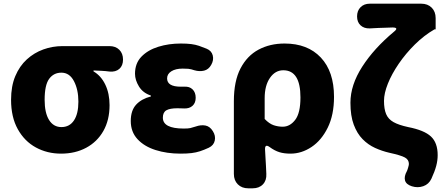

<svg xmlns="http://www.w3.org/2000/svg" viewBox="-20 -819 2413 1041"><path d="M311 14Q236 14 174.5 -19.5Q113 -53 76.5 -118.5Q40 -184 40 -278Q40 -352 63 -406.5Q86 -461 125.5 -497Q165 -533 215 -551Q265 -569 319 -569H574Q607 -569 627 -549Q647 -529 647 -496Q647 -463 627 -445.5Q607 -428 574 -431Q561 -433 552.5 -433.5Q544 -434 530.5 -435Q517 -436 487 -437V-432Q528 -408 551 -360Q574 -312 574 -249Q574 -168 540.5 -109Q507 -50 447.5 -18Q388 14 311 14ZM313 -130Q357 -130 381 -166Q405 -202 405 -268Q405 -333 381 -379Q357 -425 313 -425Q271 -425 246.5 -391.5Q222 -358 222 -278Q222 -207 246 -168.5Q270 -130 313 -130Z M958 14Q885 14 823.5 -5.5Q762 -25 725.5 -64.5Q689 -104 689 -163Q689 -220 718 -251.5Q747 -283 798 -296V-301Q755 -315 733.5 -350Q712 -385 712 -419Q712 -476 747 -512Q782 -548 838.5 -565.5Q895 -583 960 -583Q994 -583 1017 -580Q1040 -577 1059 -570.5Q1078 -564 1100 -555Q1127 -544 1133.5 -518.5Q1140 -493 1125 -467Q1111 -442 1086.5 -436Q1062 -430 1034 -438Q1024 -441 1017.5 -443Q1011 -445 1001 -446Q991 -447 970 -447Q932 -447 909 -432.5Q886 -418 886 -394Q886 -349 960 -349Q967 -349 972.5 -349Q978 -349 979 -349Q1007 -351 1024 -334.5Q1041 -318 1041 -289Q1041 -261 1024 -245.5Q1007 -230 979 -231Q976 -231 963 -231.5Q950 -232 942 -232Q901 -232 882 -221Q863 -210 863 -181Q863 -122 976 -122Q1000 -122 1011.5 -124.5Q1023 -127 1041 -133Q1069 -143 1093.5 -138.5Q1118 -134 1134 -108Q1150 -83 1144.5 -57Q1139 -31 1112 -18Q1086 -6 1064.5 1Q1043 8 1018.5 11Q994 14 958 14Z M1326 202Q1291 202 1269.5 180.5Q1248 159 1248 124V-270Q1248 -379 1284 -448Q1320 -517 1382 -550Q1444 -583 1523 -583Q1648 -583 1719.5 -507Q1791 -431 1791 -294Q1791 -196 1757 -127Q1723 -58 1669 -22Q1615 14 1555 14Q1520 14 1494.5 6Q1469 -2 1443 -21Q1416 -41 1417 -9Q1419 27 1420 45.5Q1421 64 1422 80Q1423 96 1424 124Q1426 159 1405.5 180.5Q1385 202 1350 202ZM1513 -132Q1552 -132 1580.5 -169Q1609 -206 1609 -291Q1609 -438 1516 -438Q1472 -438 1443.5 -396.5Q1415 -355 1415 -287V-174Q1440 -148 1464 -140Q1488 -132 1513 -132Z M2319 150Q2305 180 2275 190.5Q2245 201 2213 191Q2182 181 2176 159.5Q2170 138 2186 109Q2188 106 2192.5 91Q2197 76 2197 70Q2197 47 2175.5 35Q2154 23 2090 9Q2051 0 2013.5 -17Q1976 -34 1946 -64.5Q1916 -95 1898 -143Q1880 -191 1880 -262Q1880 -358 1944 -457.5Q2008 -557 2116 -647Q2145 -670 2108 -670Q2081 -669 2065 -668.5Q2049 -668 2032.5 -667.5Q2016 -667 1985 -665Q1954 -664 1935 -681.5Q1916 -699 1916 -730Q1916 -761 1935 -780Q1954 -799 1985 -799H2264Q2299 -799 2320.5 -777.5Q2342 -756 2342 -721V-660H2336Q2279 -627 2229.5 -578Q2180 -529 2142 -473.5Q2104 -418 2083 -365.5Q2062 -313 2062 -272Q2062 -228 2073.5 -200.5Q2085 -173 2113.5 -157Q2142 -141 2193 -130Q2280 -113 2316.5 -79Q2353 -45 2353 22Q2353 51 2345 81Q2337 111 2319 150Z"/></svg>

Font: Chiron GoRound TC H
Style: Regular
Weight: 900
Designer: Ryoko NISHIZUKA 西塚涼子 (kana, bopomofo & ideographs); Paul D. Hunt (Latin, Greek & Cyrillic); Sandoll Communications 산돌커뮤니
Foundry: Adobe
Version: Version 1.000;hotconv 1.1.1;makeotfexe 2.6.0